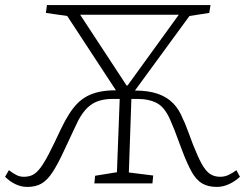

<svg xmlns="http://www.w3.org/2000/svg" viewBox="-40 -723 966 757"><path d="M432 -333H404Q375 -333 350.5 -325.5Q326 -318 306 -299.5Q286 -281 268 -247Q262 -234 249 -207Q236 -180 213 -130Q188 -76 167.5 -44.5Q147 -13 124 0.5Q101 14 68 14Q43 14 20.5 3Q-2 -8 -20 -26L-5 -52Q11 -40 24.5 -33Q38 -26 54 -26Q74 -26 89 -33.5Q104 -41 119.5 -61.5Q135 -82 154.5 -120Q174 -158 202 -218Q216 -247 231 -271Q246 -295 263 -313Q280 -331 302 -343Q324 -355 352 -361Q380 -367 417 -367L225 -660L141 -672L145 -703H790L785 -672L707 -660L492 -366Q544 -366 581 -353.5Q618 -341 642.5 -316Q667 -291 682 -252Q687 -243 691.5 -231Q696 -219 703 -201Q710 -183 721 -153Q740 -105 755 -77.5Q770 -50 787 -38Q804 -26 828 -26Q845 -26 860.5 -33Q876 -40 892 -52L906 -26Q887 -8 863 3Q839 14 815 14Q781 14 757.5 0.5Q734 -13 716 -45Q698 -77 678 -130Q659 -182 649 -207.5Q639 -233 633 -246Q611 -299 579.5 -316Q548 -333 501 -333H478L468 -43L564 -31L561 0H332L335 -30L421 -44ZM276 -665 459 -386H463L665 -665Z"/></svg>

Font: Literata 18pt ExtraLight
Style: Italic
Weight: 250
Italic angle: -2°
Designer: Latin by Veronika Burian and Jose Scaglione. Greek by Irene Vlachou. Cyrillic by Vera Evstafieva
Foundry: TypeTogether
Version: Version 3.103;gftools[0.9.29]